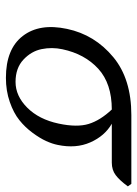

<svg xmlns="http://www.w3.org/2000/svg" viewBox="76 -546 479 672"><g transform="rotate(90 316.0 -209.5)"><path d="M548.8 -360.8H412.6Q455.6 -335.9 477.8 -285.6Q500 -235.4 486.8 -171.9Q482.9 -152.3 473.1 -130.9Q463.4 -109.4 444.3 -83.5Q425.3 -57.6 400.1 -37.4Q375 -17.1 336.2 -3.7Q297.4 9.8 252 9.8Q150.9 9.8 105.5 -49.1Q60.1 -107.9 80.6 -204.1Q101.1 -301.3 179.7 -366.2Q255.9 -429.2 382.3 -429.2H623L631.8 -417Q610.4 -387.7 592.3 -374.3Q574.2 -360.8 548.8 -360.8ZM266.1 -23.9Q315.4 -23.9 356.4 -64.9Q397.5 -106 412.1 -174.8Q425.8 -239.3 413.3 -279.8Q400.9 -320.3 362.8 -360.8Q272 -360.8 220.2 -313.5Q168.5 -266.1 151.9 -188Q144 -151.4 151.4 -115.2Q158.7 -79.1 188.2 -51.5Q217.8 -23.9 266.1 -23.9Z"/></g></svg>

Font: Linux Biolinum O
Style: Italic
Weight: 400
Italic angle: -12°
Designer: Philipp H. Poll
Foundry: Philipp H. Poll
Version: Version 1.1.3